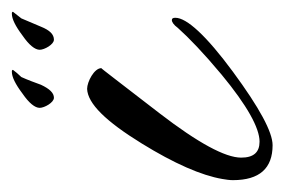

<svg xmlns="http://www.w3.org/2000/svg" viewBox="-113 -370 480 324"><g transform="rotate(-90 127.0 -208.0)"><path d="M44 12C66 12 107 -10 168 -55C229 -100 259 -133 259 -152C259 -156 258 -158 255 -158C252 -158 247 -155 242 -148C225 -129 199 -104 163 -74C111 -31 73 -10 50 -10C32 -10 23 -20 23 -41C23 -68 48 -114 98 -179C149 -245 174 -278 174 -277C174 -289 151 -301 139 -301C114 -300 84 -269 47 -209C13 -154 -7 -108 -13 -73C-14 -67 -15 -61 -15 -55C-15 -10 5 12 44 12ZM269 -426V-427C268 -428 267 -428 266 -428C257 -428 245 -422 229 -410C213 -399 205 -389 205 -381C205 -373 214 -357 222 -357C231 -357 238 -364 244 -379L258 -412ZM171 -426V-427C170 -428 169 -428 168 -428C159 -428 147 -422 131 -410C115 -399 107 -389 107 -381C107 -373 116 -357 124 -357C132 -357 139 -364 146 -379C150 -390 154 -401 159 -412C164 -417 168 -422 171 -426Z"/></g></svg>

Font: AlexBrush
Style: Regular
Weight: 400
Designer: Robert E. Leuschke
Foundry: Robert E. Leuschke
Version: Version 1.001